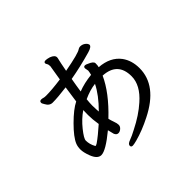

<svg xmlns="http://www.w3.org/2000/svg" viewBox="-194 -1044 1387 1387"><g transform="rotate(-45 500.0 -350.0)"><path d="M245 -97Q247 -97 261 -105Q307 -137 371 -194Q362 -250 362 -294Q362 -337 363 -344Q309 -307 264.5 -251.5Q220 -196 220 -175Q220 -137 240 -101Q242 -100 243 -98.5Q244 -97 245 -97ZM435 -257Q519 -341 557 -418Q501 -412 436 -382Q432 -346 432 -321Q432 -295 433.5 -277.5Q435 -260 435 -257ZM435 91Q418 91 418 76Q418 59 448.5 48Q479 37 520 15Q620 -35 688 -96Q783 -179 783 -270Q783 -413 638 -421Q584 -301 447 -171Q451 -152 460 -127.5Q469 -103 469 -88Q469 -71 454.5 -58.5Q440 -46 425 -46Q407 -46 398 -67L386 -115Q272 -21 226 -21Q187 -21 164 -82Q147 -127 147 -157Q147 -186 156 -208Q175 -255 246.5 -326.5Q318 -398 371 -424L389 -550Q298 -538 245 -538Q213 -538 195 -573Q190 -583 187.5 -586.5Q185 -590 185 -597Q185 -613 203 -613Q212 -613 221 -610Q230 -607 247 -607Q305 -607 400 -620L419 -736Q419 -754 413 -763Q407 -772 407 -778Q407 -791 426 -791Q438 -791 462 -784Q499 -770 499 -747Q499 -740 494.5 -723.5Q490 -707 476 -632Q628 -660 652 -679Q659 -684 671 -685Q693 -685 709.5 -673Q726 -661 729 -646Q729 -626 683 -613Q567 -580 463 -562Q458 -536 453 -504Q448 -472 445 -452Q506 -476 583 -484Q588 -503 590 -520L585 -548Q585 -564 600 -564Q609 -564 622 -557Q665 -540 665 -520Q665 -496 661 -484Q771 -476 825 -404Q865 -349 865 -270Q865 -93 647 16Q559 61 477 83Q446 91 435 91Z"/></g></svg>

Font: ToneOZ-Pinyin-WenKai-Medium
Style: Medium
Weight: 700
Designer: Fontworks Inc.
Foundry: ToneOZ
Version: Version 0.240331